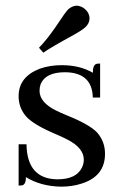

<svg xmlns="http://www.w3.org/2000/svg" viewBox="-20 -661 435 690"><path d="M186.5 -16.6Q253.9 -16.6 274.4 -58.6Q281.2 -72.3 281.2 -86.9Q281.2 -129.9 220.7 -160.2Q208 -167 178.7 -179.7Q100.6 -212.9 74.2 -242.2Q46.9 -273.4 46.9 -315.4Q46.9 -384.8 123 -414.1Q159.2 -426.8 201.2 -426.8Q267.6 -426.8 313.5 -399.4Q313.5 -427.7 327.1 -431.6Q332 -432.6 339.8 -432.6V-310.5H313.5Q311.5 -400.4 213.9 -401.4Q143.6 -401.4 126 -358.4Q122.1 -346.7 122.1 -335Q122.1 -293 181.6 -263.7Q195.3 -256.8 223.6 -245.1Q302.7 -212.9 329.1 -184.6Q357.4 -152.3 357.4 -108.4Q357.4 -27.3 272.5 -1Q239.3 9.8 200.2 9.8Q127 8.8 73.2 -24.4Q73.2 1 60.5 4.9Q54.7 5.9 46.9 5.9V-142.6H75.2Q77.1 -17.6 186.5 -16.6ZM287.1 -563.5Q300.8 -576.2 301.8 -593.8Q301.8 -619.1 276.4 -634.8Q264.6 -640.6 254.9 -640.6Q239.3 -639.6 225.6 -627.9Q216.8 -620.1 178.7 -562.5Q147.5 -517.6 120.1 -489.3L135.7 -471.7Q160.2 -489.3 244.1 -535.2Q275.4 -552.7 287.1 -563.5Z"/></svg>

Font: Abhaya Libre Medium
Style: Regular
Weight: 500
Designer: Pushpananda Ekanayake, Sol Matas, Pathum Egodawatta
Foundry: Mooniak
Version: Version 1.050 ; ttfautohint (v1.6)